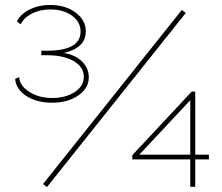

<svg xmlns="http://www.w3.org/2000/svg" viewBox="-20 -751 892 772"><path d="M41 -434 57 -441Q59 -407 97.5 -382Q136 -357 190 -357Q244 -357 280.5 -381Q317 -405 317 -442Q317 -482 276 -505.5Q235 -529 168 -529H146V-547H168Q304 -547 304 -624Q304 -663 269.5 -688Q235 -713 182 -713Q141 -713 108.5 -696.5Q76 -680 63 -653L48 -665Q63 -695 99.5 -713Q136 -731 182 -731Q243 -731 284 -700.5Q325 -670 325 -625Q325 -558 236 -538Q282 -531 309.5 -504Q337 -477 337 -440Q337 -396 294.5 -367Q252 -338 190 -338Q128 -338 86 -365Q44 -392 41 -434ZM153 -11 711 -711 727 -699 169 1ZM745 0V-110H512V-127L751 -383H765V-129H820V-110H765V0ZM540 -129H745V-348Z"/></svg>

Font: Raleway-v4020 Thin
Style: Regular
Weight: 250
Designer: Matt McInerney, Pablo Impallari, Rodrigo Fuenzalida
Foundry: Matt McInerney, Pablo Impallari, Rodrigo Fuenzalida
Version: Version 4.020;PS 004.020;hotconv 1.0.88;makeotf.lib2.5.64775